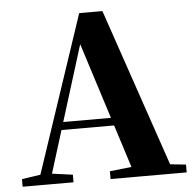

<svg xmlns="http://www.w3.org/2000/svg" viewBox="-53 -803 867 857"><g transform="rotate(-5 380.5 -375.0)"><path d="M14 0V-34L114 -49H133L242 -34V0ZM82 0 333 -750H437L693 0H520L314 -647H335L332 -633L135 0ZM194 -237 203 -272H527L536 -237ZM408 0V-35L544 -50H606L749 -35V0Z"/></g></svg>

Font: Noto Serif JP Black
Style: Regular
Weight: 900
Designer: Ryoko NISHIZUKA 西塚涼子 (kana & ideographs); Frank Grießhammer (Latin, Greek & Cyrillic); Wenlong ZHANG 张文龙 (bopomofo); San
Foundry: Adobe
Version: Version 2.003-H1;hotconv 1.1.1;makeotfexe 2.6.0